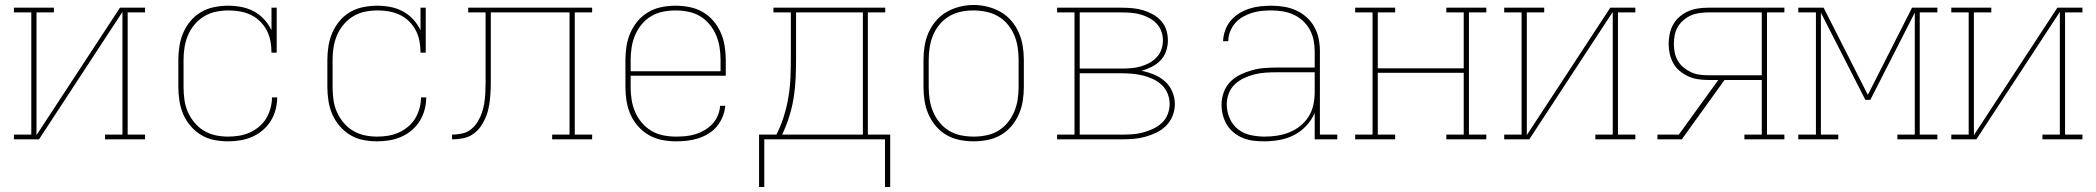

<svg xmlns="http://www.w3.org/2000/svg" viewBox="-20 -561 8440 773"><path d="M36 0V-19H106V-511H36V-530H197V-511H127V-17L463 -530H564V-511H494V-19H564V0H403V-19H473V-513L137 0Z M898 8Q870 8 842 2.5Q814 -3 790 -17.5Q766 -32 747.5 -53.5Q729 -75 718 -100.5Q707 -126 702.5 -154Q698 -182 698 -210V-320Q698 -348 702.5 -376Q707 -404 718 -429.5Q729 -455 747.5 -477Q766 -499 790.5 -513Q815 -527 843 -532.5Q871 -538 899 -538Q925 -538 951.5 -533Q978 -528 1001.5 -515.5Q1025 -503 1043.5 -483Q1062 -463 1073 -439V-530H1094V-349H1073Q1073 -372 1069 -394.5Q1065 -417 1054.5 -437.5Q1044 -458 1027.5 -474.5Q1011 -491 990 -501Q969 -511 946.5 -515Q924 -519 901 -519Q875 -519 850 -514Q825 -509 803 -496Q781 -483 764 -463Q747 -443 737 -419.5Q727 -396 723 -371Q719 -346 719 -320V-210Q719 -185 722.5 -159.5Q726 -134 736 -111Q746 -88 762.5 -68Q779 -48 800.5 -35Q822 -22 847 -16.5Q872 -11 898 -11Q920 -11 942 -14.5Q964 -18 984.5 -27Q1005 -36 1022.5 -50.5Q1040 -65 1051.5 -84Q1063 -103 1069 -125Q1075 -147 1075 -169H1096Q1096 -144 1089.5 -119.5Q1083 -95 1070 -74Q1057 -53 1037.5 -36.5Q1018 -20 995 -10Q972 0 947.5 4Q923 8 898 8Z M1498 8Q1470 8 1442 2.5Q1414 -3 1390 -17.5Q1366 -32 1347.5 -53.5Q1329 -75 1318 -100.5Q1307 -126 1302.5 -154Q1298 -182 1298 -210V-320Q1298 -348 1302.5 -376Q1307 -404 1318 -429.5Q1329 -455 1347.5 -477Q1366 -499 1390.5 -513Q1415 -527 1443 -532.5Q1471 -538 1499 -538Q1525 -538 1551.5 -533Q1578 -528 1601.5 -515.5Q1625 -503 1643.5 -483Q1662 -463 1673 -439V-530H1694V-349H1673Q1673 -372 1669 -394.5Q1665 -417 1654.5 -437.5Q1644 -458 1627.5 -474.5Q1611 -491 1590 -501Q1569 -511 1546.5 -515Q1524 -519 1501 -519Q1475 -519 1450 -514Q1425 -509 1403 -496Q1381 -483 1364 -463Q1347 -443 1337 -419.5Q1327 -396 1323 -371Q1319 -346 1319 -320V-210Q1319 -185 1322.5 -159.5Q1326 -134 1336 -111Q1346 -88 1362.5 -68Q1379 -48 1400.5 -35Q1422 -22 1447 -16.5Q1472 -11 1498 -11Q1520 -11 1542 -14.5Q1564 -18 1584.5 -27Q1605 -36 1622.5 -50.5Q1640 -65 1651.5 -84Q1663 -103 1669 -125Q1675 -147 1675 -169H1696Q1696 -144 1689.5 -119.5Q1683 -95 1670 -74Q1657 -53 1637.5 -36.5Q1618 -20 1595 -10Q1572 0 1547.5 4Q1523 8 1498 8Z M1800 0V-19Q1820 -19 1840.5 -23.5Q1861 -28 1877 -41Q1893 -54 1903.5 -71.5Q1914 -89 1920.5 -108Q1927 -127 1930 -147.5Q1933 -168 1934 -188.5Q1935 -209 1935 -229Q1935 -249 1935 -270Q1935 -273 1935 -276.5Q1935 -280 1935 -283V-511H1865V-530H2364V-511H2294V-19H2364V0H2203V-19H2273V-511H1956V-282Q1956 -280 1956 -278.5Q1956 -277 1956 -275Q1956 -252 1956 -229.5Q1956 -207 1954.5 -184Q1953 -161 1949.5 -138.5Q1946 -116 1938 -95Q1930 -74 1917.5 -55Q1905 -36 1886.5 -22.5Q1868 -9 1845.5 -4.5Q1823 0 1800 0Z M2701 8Q2673 8 2645 2.5Q2617 -3 2592.5 -17Q2568 -31 2549 -52.5Q2530 -74 2518.5 -100Q2507 -126 2502.5 -154Q2498 -182 2498 -210V-320Q2498 -348 2502.5 -376Q2507 -404 2518.5 -430Q2530 -456 2548.5 -477.5Q2567 -499 2591.5 -513Q2616 -527 2644 -532.5Q2672 -538 2700 -538Q2728 -538 2756 -532.5Q2784 -527 2808.5 -513Q2833 -499 2851.5 -477.5Q2870 -456 2881.5 -430Q2893 -404 2897.5 -376Q2902 -348 2902 -320V-256H2519V-210Q2519 -184 2523 -159Q2527 -134 2537 -110.5Q2547 -87 2564 -67Q2581 -47 2603 -34Q2625 -21 2650.5 -16Q2676 -11 2701 -11Q2721 -11 2741.5 -13Q2762 -15 2781 -21Q2800 -27 2817.5 -37.5Q2835 -48 2848.5 -62.5Q2862 -77 2870 -96Q2878 -115 2879 -135H2900Q2898 -113 2889.5 -91.5Q2881 -70 2866.5 -52.5Q2852 -35 2832.5 -23Q2813 -11 2791 -4Q2769 3 2746.5 5.5Q2724 8 2701 8ZM2519 -274H2881V-320Q2881 -345 2877 -370.5Q2873 -396 2863 -419.5Q2853 -443 2836.5 -463Q2820 -483 2798 -496Q2776 -509 2750.5 -514Q2725 -519 2700 -519Q2675 -519 2649.5 -514Q2624 -509 2602 -496Q2580 -483 2563.5 -463Q2547 -443 2537 -419.5Q2527 -396 2523 -370.5Q2519 -345 2519 -320Z M3543 192V0H3057V192H3036V-19H3106Q3124 -55 3136 -93.5Q3148 -132 3154.5 -171.5Q3161 -211 3162.5 -251Q3164 -291 3164 -331V-511H3094V-530H3544V-511H3474V-19H3564V192ZM3129 -19H3454V-511H3185V-331Q3185 -291 3183.5 -251Q3182 -211 3176 -171.5Q3170 -132 3158 -93.5Q3146 -55 3129 -19Z M3900 8Q3872 8 3844 2.5Q3816 -3 3791.5 -17Q3767 -31 3748.5 -52.5Q3730 -74 3718.5 -100Q3707 -126 3702.5 -154Q3698 -182 3698 -210V-320Q3698 -348 3702.5 -376Q3707 -404 3718.5 -430Q3730 -456 3748.5 -477.5Q3767 -499 3791.5 -513Q3816 -527 3844 -534Q3872 -541 3900 -541Q3928 -541 3956 -534Q3984 -527 4008.5 -513Q4033 -499 4051.5 -477.5Q4070 -456 4081.5 -430Q4093 -404 4097.5 -376Q4102 -348 4102 -320V-210Q4102 -182 4097.5 -154Q4093 -126 4081.5 -100Q4070 -74 4051.5 -52.5Q4033 -31 4008.5 -17Q3984 -3 3956 2.5Q3928 8 3900 8ZM3900 -11Q3925 -11 3950.5 -16Q3976 -21 3998 -34Q4020 -47 4036.5 -67Q4053 -87 4063 -110.5Q4073 -134 4077 -159.5Q4081 -185 4081 -210V-320Q4081 -346 4077 -371.5Q4073 -397 4063 -420.5Q4053 -444 4036 -464Q4019 -484 3996.5 -496.5Q3974 -509 3948.5 -514Q3923 -519 3898 -519Q3872 -519 3847 -513.5Q3822 -508 3800.5 -495Q3779 -482 3762.5 -462Q3746 -442 3736.5 -419Q3727 -396 3723 -370.5Q3719 -345 3719 -320V-210Q3719 -185 3723 -159.5Q3727 -134 3737 -110.5Q3747 -87 3763.5 -67Q3780 -47 3802 -34Q3824 -21 3849.5 -16Q3875 -11 3900 -11Z M4236 0V-19H4306V-511H4236V-530H4496Q4518 -530 4539.5 -528Q4561 -526 4581.5 -520Q4602 -514 4621 -503.5Q4640 -493 4654.5 -477Q4669 -461 4675.5 -440.5Q4682 -420 4682 -398Q4682 -398 4682 -398Q4682 -398 4682 -398Q4682 -376 4674.5 -354.5Q4667 -333 4652 -317.5Q4637 -302 4617 -292Q4597 -282 4576 -276Q4601 -271 4625.5 -261Q4650 -251 4669.5 -234Q4689 -217 4699.5 -192.5Q4710 -168 4710 -142Q4710 -118 4701 -95Q4692 -72 4675 -55Q4658 -38 4636.5 -27.5Q4615 -17 4591.5 -10.5Q4568 -4 4544 -2Q4520 0 4496 0ZM4327 -285H4496Q4515 -285 4534 -286.5Q4553 -288 4571 -293Q4589 -298 4606 -307Q4623 -316 4636 -329.5Q4649 -343 4655.5 -361Q4662 -379 4662 -398Q4662 -417 4655.5 -435Q4649 -453 4636 -466.5Q4623 -480 4606 -489Q4589 -498 4571 -503Q4553 -508 4534 -509.5Q4515 -511 4496 -511H4327ZM4327 -19H4496Q4518 -19 4539.5 -20.5Q4561 -22 4581.5 -27.5Q4602 -33 4621.5 -42Q4641 -51 4657 -65.5Q4673 -80 4681 -100.5Q4689 -121 4689 -142Q4689 -164 4681 -184Q4673 -204 4657 -219Q4641 -234 4621.5 -243Q4602 -252 4581.5 -257Q4561 -262 4539.5 -264Q4518 -266 4496 -266H4327Z M5069 8Q5048 8 5026.5 5.5Q5005 3 4985 -5Q4965 -13 4948 -26.5Q4931 -40 4920 -58Q4909 -76 4903.5 -97Q4898 -118 4898 -139Q4898 -164 4906.5 -188.5Q4915 -213 4932.5 -231Q4950 -249 4972.5 -260Q4995 -271 5019.5 -278Q5044 -285 5069 -287Q5094 -289 5119 -289H5273V-355Q5273 -377 5268.5 -399.5Q5264 -422 5253 -442Q5242 -462 5225 -477.5Q5208 -493 5187 -502.5Q5166 -512 5143.5 -515.5Q5121 -519 5098 -519Q5078 -519 5058.5 -517Q5039 -515 5020 -509Q5001 -503 4983.5 -493Q4966 -483 4953 -468Q4940 -453 4932.5 -434Q4925 -415 4925 -395H4904Q4905 -417 4912.5 -438.5Q4920 -460 4934.5 -477.5Q4949 -495 4968.5 -507Q4988 -519 5009.5 -526Q5031 -533 5053.5 -535.5Q5076 -538 5098 -538Q5124 -538 5149 -534Q5174 -530 5197.5 -519.5Q5221 -509 5240 -492Q5259 -475 5271.5 -452.5Q5284 -430 5289 -405Q5294 -380 5294 -355V-19H5364V0H5273V-106Q5261 -78 5239 -54.5Q5217 -31 5189.5 -17Q5162 -3 5131 2.5Q5100 8 5069 8ZM5072 -11Q5097 -11 5122.5 -15Q5148 -19 5171.5 -28.5Q5195 -38 5215 -54Q5235 -70 5248.5 -91.5Q5262 -113 5267.5 -138.5Q5273 -164 5273 -189V-270H5119Q5097 -270 5074.5 -268.5Q5052 -267 5030.5 -261.5Q5009 -256 4988.5 -246.5Q4968 -237 4951.5 -221.5Q4935 -206 4927 -184.5Q4919 -163 4919 -141Q4919 -112 4930.5 -85Q4942 -58 4964.5 -40.5Q4987 -23 5015.5 -17Q5044 -11 5072 -11Z M5436 0V-19H5506V-511H5436V-530H5597V-511H5527V-286H5873V-511H5803V-530H5964V-511H5894V-19H5964V0H5803V-19H5873V-268H5527V-19H5597V0Z M6036 0V-19H6106V-511H6036V-530H6197V-511H6127V-17L6463 -530H6564V-511H6494V-19H6564V0H6403V-19H6473V-513L6137 0Z M6653 0V-19H6739L6898 -239H6857Q6837 -239 6816.5 -242Q6796 -245 6777.5 -253.5Q6759 -262 6743 -275Q6727 -288 6717 -306Q6707 -324 6702.5 -344Q6698 -364 6698 -385Q6698 -405 6702.5 -425.5Q6707 -446 6717 -463.5Q6727 -481 6743 -494.5Q6759 -508 6777.5 -516Q6796 -524 6816.5 -527Q6837 -530 6857 -530H7164V-511H7094V-19H7164V0H7003V-19H7073V-239H6923L6751 0ZM7073 -258V-511H6857Q6840 -511 6822 -508.5Q6804 -506 6788 -499Q6772 -492 6758 -480Q6744 -468 6735 -453Q6726 -438 6722.5 -420Q6719 -402 6719 -385Q6719 -367 6722.5 -349.5Q6726 -332 6735 -316.5Q6744 -301 6758 -289.5Q6772 -278 6788 -270.5Q6804 -263 6822 -260.5Q6840 -258 6857 -258Z M7220 0V-19H7291V-511H7220V-530H7322L7500 -179L7678 -530H7780V-511H7709V-19H7780V0H7619V-19H7689V-510L7510 -159H7490L7311 -510V-19H7381V0Z M7836 0V-19H7906V-511H7836V-530H7997V-511H7927V-17L8263 -530H8364V-511H8294V-19H8364V0H8203V-19H8273V-513L7937 0Z"/></svg>

Font: Iosevka Slab Thin Extended
Style: Regular
Weight: 100
Width: 7
Monospace: yes
Designer: Belleve Invis
Foundry: Belleve Invis
Version: Version 11.1.1; ttfautohint (v1.8.3)